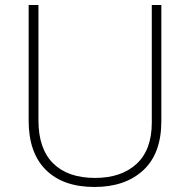

<svg xmlns="http://www.w3.org/2000/svg" viewBox="-20 -734 756 764"><path d="M622 -252Q622 -123 550 -56.5Q478 10 356 10Q231 10 162.5 -58Q94 -126 94 -254V-714H133V-255Q133 -142 191.5 -84Q250 -26 358 -26Q463 -26 523.5 -82Q584 -138 584 -246V-714H622Z"/></svg>

Font: Noto Sans Gujarati UI ExtraLight
Style: Regular
Weight: 200
Designer: Jelle Bosma - Monotype Design Team, Universal Thirst
Foundry: Monotype Imaging Inc.
Version: Version 2.106; ttfautohint (v1.8.4.7-5d5b)